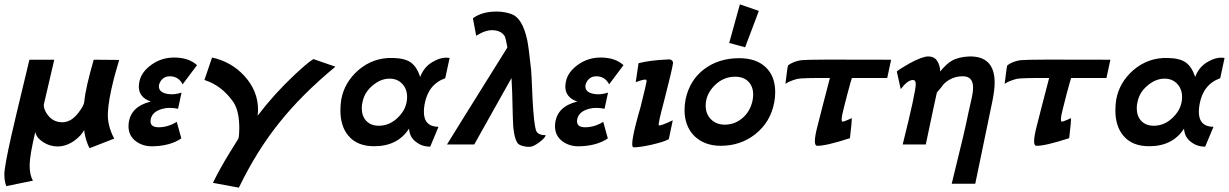

<svg xmlns="http://www.w3.org/2000/svg" viewBox="-28 -663 5639 881"><path d="M402 -389 519 -388Q497 -314 494 -300Q469 -201 467 -145Q464 -88 496 -27L383 17Q378 8 373 -5Q362 -34 358 -66Q345 -41 314 -18Q276 9 236 9Q200 9 169 -11.5Q138 -32 134 -58Q108 52 108 95Q108 140 123 166L1 191Q-8 170 -8 137Q-8 102 24 -40Q29 -65 107 -389H221L173 -183Q172 -159 193 -133Q218 -102 258 -102Q299 -102 332 -146Q358 -179 359 -198Q364 -257 402 -389Z M876 -364 810 -276Q791 -313 751 -313Q725 -313 710 -292Q701 -278 701 -267Q701 -236 748 -231Q773 -228 805 -238L789 -164Q748 -172 719 -164Q668 -151 663 -112Q661 -95 670.5 -87Q680 -79 700 -79Q743 -79 783 -104L804 -28Q756 5 680 8Q632 11 598 -13Q558 -41 562 -93Q569 -174 664 -197Q609 -216 609 -266Q609 -276 612 -290Q621 -333 667 -366Q713 -399 771 -399Q838 -399 876 -364Z M1410 -392 1511 -357Q1355 -228 1252 -98Q1150 29 1068 198L949 176Q979 114 1025 39Q1053 -5 1066 -27Q1070 -44 1070 -74Q1070 -152 1044 -193Q990 -271 910 -296L945 -399Q1033 -380 1093 -315Q1156 -246 1156 -160Q1156 -150 1154 -132Q1232 -234 1323 -319Q1380 -373 1410 -392Z M2035 -397 2015 -304Q1936 -276 1920 -183Q1917 -165 1917 -150Q1917 -82 1984 -81L1946 10Q1909 10 1882 -11Q1851 -33 1849 -73Q1797 8 1689 8Q1610 8 1570 -41Q1534 -84 1534 -156Q1534 -184 1538 -207Q1552 -284 1615 -340Q1684 -400 1775 -397Q1830 -396 1857.5 -376Q1885 -356 1900 -310Q1919 -360 1963 -382Q2001 -403 2035 -397ZM1840 -218Q1840 -256 1816 -280Q1792 -304 1754 -302Q1716 -300 1681 -270Q1645 -240 1636 -197Q1632 -182 1632 -167Q1632 -130 1653 -108Q1674 -86 1710 -86Q1761 -86 1800 -126Q1840 -166 1840 -218Z M2476 -43Q2474 -32 2454 -16Q2435 0 2416 8Q2402 13 2380 9Q2352 4 2345 -9Q2326 -41 2325 -129Q2322 -270 2319 -305Q2262 -204 2148 0H2023Q2024 -3 2300 -445Q2294 -482 2289 -495Q2275 -520 2240 -524Q2216 -527 2187 -515Q2182 -513 2172 -507.5Q2162 -502 2157 -499L2142 -579Q2183 -610 2251 -610Q2287 -610 2320 -598Q2369 -580 2391 -480Q2398 -447 2409 -343Q2410 -341 2416 -202Q2422 -96 2431 -66Q2439 -42 2476 -43Z M2833 -364 2767 -276Q2748 -313 2708 -313Q2682 -313 2667 -292Q2658 -278 2658 -267Q2658 -236 2705 -231Q2730 -228 2762 -238L2746 -164Q2705 -172 2676 -164Q2625 -151 2620 -112Q2618 -95 2627.5 -87Q2637 -79 2657 -79Q2700 -79 2740 -104L2761 -28Q2713 5 2637 8Q2589 11 2555 -13Q2515 -41 2519 -93Q2526 -174 2621 -197Q2566 -216 2566 -266Q2566 -276 2569 -290Q2578 -333 2624 -366Q2670 -399 2728 -399Q2795 -399 2833 -364Z M3060 -372Q3056 -343 3020 -203Q2990 -91 2995 -88Q3002 -84 3059 -111L3041 -25Q3023 -13 2962 1Q2903 14 2878 13Q2873 11 2873 -2Q2873 -28 2889 -91Q2892 -104 2899.5 -131Q2907 -158 2911 -171Q2939 -284 2939 -290Q2939 -298 2932 -298Q2927 -298 2909 -293Q2891 -286 2889 -286L2902 -373Q2957 -387 3035 -390Q3046 -392 3053.5 -387Q3061 -382 3060 -372Z M3367 -643 3454 -613 3391 -446 3318 -466ZM3525 -195Q3508 -102 3436 -46Q3369 6 3279 6Q3202 6 3155 -42Q3113 -87 3113 -159Q3113 -180 3118 -208Q3137 -296 3203.5 -346Q3270 -396 3364 -396Q3442 -396 3485.5 -354.5Q3529 -313 3529 -241Q3529 -216 3525 -195ZM3425 -201Q3428 -216 3428 -229Q3428 -266 3406 -288.5Q3384 -311 3345 -311Q3291 -311 3251 -271Q3210 -230 3210 -178Q3210 -140 3234.5 -115.5Q3259 -91 3298 -91Q3343 -91 3378.5 -121Q3414 -151 3425 -201Z M4061 -389 4043 -305H3881Q3879 -302 3859 -227Q3849 -187 3844 -168Q3834 -131 3834 -114Q3834 -105 3838 -105Q3845 -105 3860 -112Q3865 -114 3869.5 -116Q3874 -118 3876.5 -119.5Q3879 -121 3880 -121Q3882 -112 3872 -29Q3761 7 3722 6Q3711 6 3711 -15Q3711 -39 3724 -88Q3744 -164 3747 -178Q3760 -230 3780 -305Q3654 -306 3630 -301Q3591 -290 3576 -278L3581 -319Q3586 -362 3589 -364Q3598 -370 3602 -372Q3625 -384 3651 -387Q3684 -391 4061 -389Z M4525 -196 4447 180H4339Q4402 -74 4415 -143Q4419 -158 4428 -201Q4437 -238 4437 -261Q4437 -312 4392 -313Q4341 -314 4303 -278Q4298 -271 4287.5 -258Q4277 -245 4271 -239Q4266 -219 4220 0H4114Q4174 -240 4174 -277Q4174 -296 4161 -296Q4137 -296 4105 -254L4087 -335Q4093 -342 4145 -372Q4204 -404 4231 -404Q4262 -404 4275 -379Q4286 -359 4286 -335Q4316 -371 4339 -384Q4370 -402 4420 -404Q4478 -405 4507 -375Q4536 -345 4536 -284Q4536 -249 4525 -196Z M5067 -389 5049 -305H4887Q4885 -302 4865 -227Q4855 -187 4850 -168Q4840 -131 4840 -114Q4840 -105 4844 -105Q4851 -105 4866 -112Q4871 -114 4875.5 -116Q4880 -118 4882.5 -119.5Q4885 -121 4886 -121Q4888 -112 4878 -29Q4767 7 4728 6Q4717 6 4717 -15Q4717 -39 4730 -88Q4750 -164 4753 -178Q4766 -230 4786 -305Q4660 -306 4636 -301Q4597 -290 4582 -278L4587 -319Q4592 -362 4595 -364Q4604 -370 4608 -372Q4631 -384 4657 -387Q4690 -391 5067 -389Z M5591 -397 5571 -304Q5492 -276 5476 -183Q5473 -165 5473 -150Q5473 -82 5540 -81L5502 10Q5465 10 5438 -11Q5407 -33 5405 -73Q5353 8 5245 8Q5166 8 5126 -41Q5090 -84 5090 -156Q5090 -184 5094 -207Q5108 -284 5171 -340Q5240 -400 5331 -397Q5386 -396 5413.5 -376Q5441 -356 5456 -310Q5475 -360 5519 -382Q5557 -403 5591 -397ZM5396 -218Q5396 -256 5372 -280Q5348 -304 5310 -302Q5272 -300 5237 -270Q5201 -240 5192 -197Q5188 -182 5188 -167Q5188 -130 5209 -108Q5230 -86 5266 -86Q5317 -86 5356 -126Q5396 -166 5396 -218Z"/></svg>

Font: GFS Neohellenic Rg
Style: Bold Italic
Weight: 700
Italic angle: -12°
Designer: Designed by Takis Katsoulidis and George D. Matthiopoulos.
Foundry: Designed by Takis Katsoulidis and George D. Matthiopoulos.
Version: Version 1.0